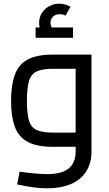

<svg xmlns="http://www.w3.org/2000/svg" viewBox="-20 -796 590 1041"><path d="M235 225Q199 225 159.5 219.5Q120 214 73 204L86 135Q139 142 174.5 145Q210 148 235 148Q316 148 353 117Q390 86 390 27V-449L429 -423H266Q211 -423 180.5 -409.5Q150 -396 138 -359Q126 -322 126 -250Q126 -178 137.5 -141Q149 -104 180 -90.5Q211 -77 266 -77H390V0H266Q180 0 130.5 -26.5Q81 -53 60.5 -108.5Q40 -164 40 -250Q40 -335 60.5 -391Q81 -447 130.5 -473.5Q180 -500 266 -500H476V26Q476 89 447 134Q418 179 364 202Q310 225 235 225ZM226 -592Q210 -612 201 -631.5Q192 -651 192 -672Q192 -702 207 -725.5Q222 -749 247 -762.5Q272 -776 301 -776Q317 -776 333.5 -771.5Q350 -767 362 -759L335 -711Q327 -716 319.5 -717.5Q312 -719 304 -719Q281 -719 267.5 -706Q254 -693 254 -672Q254 -660 259.5 -648Q265 -636 276 -622ZM173 -591V-647H376V-591Z"/></svg>

Font: Cairo Play Medium
Style: Regular
Weight: 500
Version: Version 3.119